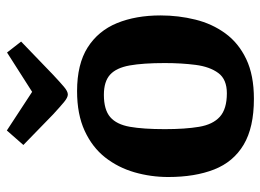

<svg xmlns="http://www.w3.org/2000/svg" viewBox="-122 -638 773 570"><g transform="rotate(-90 265.0 -352.5)"><path d="M257 14.3Q172.1 14.3 121 -16.1Q69.9 -46.5 47.4 -103.7Q25 -160.9 25 -240Q25 -291.6 39 -340.3Q53.1 -389 83.2 -427.4Q113.4 -465.7 162.3 -488.2Q211.2 -510.7 279.9 -510.7Q360.1 -510.7 409.6 -479.3Q459 -447.9 481.9 -392.1Q504.7 -336.2 504.7 -263Q504.7 -209.5 492.3 -159.6Q480 -109.7 451.4 -70.5Q422.8 -31.2 375.1 -8.5Q327.5 14.3 257 14.3ZM273.6 -66Q315 -66 333.7 -91.4Q352.5 -116.8 357.9 -159Q363.3 -201.3 363.3 -250.3Q363.3 -315 356.2 -354.6Q349.1 -394.2 328.9 -412.6Q308.6 -431.1 269 -431.1Q224.7 -431.1 202.9 -412.3Q181.1 -393.6 174.1 -354Q167.1 -314.4 167.1 -250.3Q167.1 -189.7 174 -148.7Q180.8 -107.7 203.8 -86.9Q226.9 -66 273.6 -66ZM270 -538.1Q261 -538.1 247.1 -549.7Q233.2 -561.3 210.8 -581.9L120.1 -670.1L163.1 -719.2L277.8 -644.1L394.6 -718.6L427.1 -676.8L328.5 -581.9Q306.7 -561.4 293 -549.8Q279.3 -538.1 270 -538.1Z"/></g></svg>

Font: Faustina Light
Style: Regular
Weight: 300
Designer: Alfonso Garcia
Foundry: http://www.omnibus-type.com
Version: Version 1.200